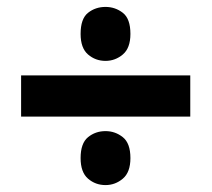

<svg xmlns="http://www.w3.org/2000/svg" viewBox="-20 -696 612 555"><path d="M285 -520Q256 -520 234.5 -538.5Q213 -557 213 -598Q213 -642 234.5 -659Q256 -676 285 -676Q313 -676 335 -659Q357 -642 357 -598Q357 -557 335 -538.5Q313 -520 285 -520ZM41 -359V-478H530V-359ZM285 -161Q256 -161 234.5 -179.5Q213 -198 213 -239Q213 -282 234.5 -299.5Q256 -317 285 -317Q313 -317 335 -299.5Q357 -282 357 -239Q357 -198 335 -179.5Q313 -161 285 -161Z"/></svg>

Font: Noto Sans Telugu UI ExtraBold
Style: Regular
Weight: 800
Designer: Jelle Bosma - Monotype Design Team
Foundry: Monotype Imaging Inc.
Version: Version 2.005; ttfautohint (v1.8.4.7-5d5b)